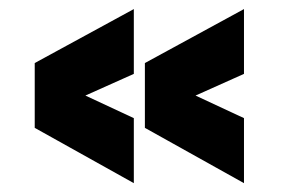

<svg xmlns="http://www.w3.org/2000/svg" viewBox="-20 -522 640 434"><path d="M531.5 -108 307.5 -233V-379.5L531.5 -501.5V-355L422 -306L531.5 -255ZM482.5 -204.5V-204L357.5 -268V-345L482.5 -409V-408.5L357.5 -344.5V-268.5ZM282.5 -108 58.5 -233V-379.5L282.5 -501.5V-355L173 -306L282.5 -255ZM233.5 -204.5V-204L108.5 -268V-345L233.5 -409V-408.5L108.5 -344.5V-268.5Z"/></svg>

Font: Tourney Black
Style: Regular
Weight: 900
Version: Version 1.015